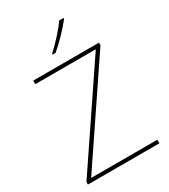

<svg xmlns="http://www.w3.org/2000/svg" viewBox="-227 -1060 1031 1168"><g transform="rotate(-30 289.0 -476.0)"><path d="M414 -945V-952H384C355 -909 290 -838 245 -798V-792H266C319 -836 379 -900 414 -945ZM538 0V-25H73L526 -696V-714H64V-689H489L36 -18V0Z"/></g></svg>

Font: Noto Sans Gujarati UI Thin
Style: Regular
Weight: 100
Designer: Jelle Bosma - Monotype Design Team, Universal Thirst
Foundry: Monotype Imaging Inc.
Version: Version 2.106